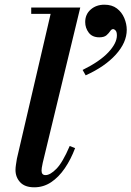

<svg xmlns="http://www.w3.org/2000/svg" viewBox="-20 -786 560 818"><path d="M126 12Q86 12 66 -9.5Q46 -31 46 -62Q46 -72 48 -84.5Q50 -97 52 -110L202 -754H322L162 -92Q159 -79 158 -71Q157 -63 157 -59Q157 -40 174 -40Q194 -40 220.5 -67Q247 -94 277 -164L300 -155Q282 -107 256 -69Q230 -31 197.5 -9.5Q165 12 126 12ZM113 -727V-754H288V-727ZM345 -465 332 -488Q405 -524 441.5 -563Q478 -602 478 -635Q478 -650 472.5 -656Q467 -662 462 -662Q455 -662 449.5 -653.5Q444 -645 434 -636Q424 -627 403 -627Q373 -627 358 -647Q343 -667 343 -692Q343 -725 366.5 -745.5Q390 -766 425 -766Q457 -766 478 -750Q499 -734 509.5 -709Q520 -684 520 -659Q520 -605 473.5 -553.5Q427 -502 345 -465Z"/></svg>

Font: Libre Bodoni Medium
Style: Italic
Weight: 500
Italic angle: -13°
Designer: Pablo Impallari, Rodrigo Fuenzalida
Foundry: Impallari Type
Version: Version 2.005;gftools[0.9.23]